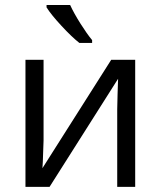

<svg xmlns="http://www.w3.org/2000/svg" viewBox="-20 -731 628 751"><path d="M150.4 -497.1V-181.6L147.5 -99.1L146 -73.2L415 -497.1H508.8V0H438.5V-303.7L439.9 -363.8L441.9 -422.9L173.8 0H79.6V-497.1ZM340.3 -563H290.5Q260.7 -586.4 220.5 -629.9Q180.2 -673.3 162.1 -702.1V-711.4H254.4Q268.6 -680.2 294.4 -639.2Q320.3 -598.1 340.3 -574.2Z"/></svg>

Font: Bpm'online Open Sans
Style: Regular
Weight: 400
Foundry: Ascender Corporation
Version: Version 1.10